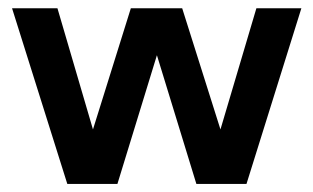

<svg xmlns="http://www.w3.org/2000/svg" viewBox="-20 -455 775 475"><path d="M146.5 0 9.8 -434.6H122.1L210 -134.8L303.7 -434.6H430.7L525.4 -134.8L614.3 -434.6H725.6L589.8 0H465.8L368.2 -318.4L270.5 0Z"/></svg>

Font: Padauk
Style: Bold
Weight: 700
Designer: Debbi Hosken, Becca Hirsbrunner Spalinger
Foundry: SIL International
Version: Version 5.003